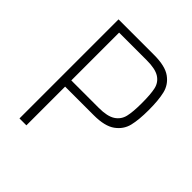

<svg xmlns="http://www.w3.org/2000/svg" viewBox="-189 -815 943 943"><g transform="rotate(45 282.5 -344.0)"><path d="M95 -688H342Q419 -688 456.5 -661Q494 -634 504.5 -590.5Q515 -547 515 -478Q515 -410 504.5 -367Q494 -324 456 -296.5Q418 -269 342 -269H143V0H95ZM467 -478Q467 -540 459.5 -573.5Q452 -607 423.5 -625.5Q395 -644 335 -644H143V-312H334Q393 -312 422 -331Q451 -350 459 -383.5Q467 -417 467 -478Z"/></g></svg>

Font: Saira Semi Condensed ExtraLight
Style: Regular
Weight: 200
Width: 4
Designer: Hector Gatti with collaboration of the Omnibus-Type team
Foundry: Omnibus-Type
Version: Version 1.001; ttfautohint (v1.8)